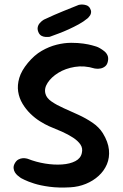

<svg xmlns="http://www.w3.org/2000/svg" viewBox="-20 -844 550 861"><path d="M295 -4Q243 -1 202 -6.5Q161 -12 133 -21Q105 -30 90 -37.5Q75 -45 75 -45Q75 -45 70.5 -48Q66 -51 59 -57Q52 -63 47 -71Q42 -79 41 -89.5Q40 -100 46 -111Q53 -124 63 -129Q73 -134 82 -134.5Q91 -135 97.5 -133.5Q104 -132 104 -132Q142 -117 182.5 -110.5Q223 -104 258.5 -106.5Q294 -109 318 -121.5Q342 -134 347 -158Q352 -179 341 -195.5Q330 -212 308 -226.5Q286 -241 258 -253.5Q230 -266 200 -278Q182 -286 159.5 -300Q137 -314 116.5 -334Q96 -354 81 -379Q66 -404 61.5 -433Q57 -462 66.5 -494.5Q76 -527 105 -562Q134 -597 167 -616Q200 -635 234 -643.5Q268 -652 299 -652Q330 -652 354 -648.5Q378 -645 392 -641Q406 -637 406 -637Q406 -637 412.5 -635Q419 -633 428.5 -627.5Q438 -622 447.5 -614.5Q457 -607 462 -596Q467 -585 464 -570Q461 -554 451.5 -546.5Q442 -539 431 -537Q420 -535 412 -536Q404 -537 404 -537Q358 -551 315.5 -544Q273 -537 241.5 -517.5Q210 -498 193.5 -472.5Q177 -447 184 -423Q189 -404 211.5 -388.5Q234 -373 265.5 -359Q297 -345 331 -329.5Q365 -314 394.5 -294Q424 -274 441 -247Q465 -208 468.5 -172.5Q472 -137 459.5 -107.5Q447 -78 422.5 -55.5Q398 -33 365 -19.5Q332 -6 295 -4ZM203 -679Q203 -679 197.5 -678.5Q192 -678 183.5 -678.5Q175 -679 167 -683Q159 -687 154 -696Q147 -710 149 -721Q151 -732 158 -740Q165 -748 171 -752Q177 -756 177 -756Q226 -779 263.5 -794Q301 -809 333 -822Q333 -822 338.5 -823Q344 -824 352 -823.5Q360 -823 368.5 -820Q377 -817 383 -808Q389 -798 388.5 -789.5Q388 -781 384 -775Q380 -769 376.5 -765.5Q373 -762 373 -762Q355 -747 333 -735Q311 -723 288 -712.5Q265 -702 243.5 -694Q222 -686 203 -679Z"/></svg>

Font: Sour Gummy Medium
Style: Regular
Weight: 500
Designer: Stefie Justprince
Foundry: Eifetstype
Version: Version 1.000